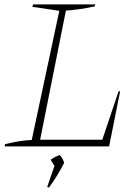

<svg xmlns="http://www.w3.org/2000/svg" viewBox="-20 -664 632 871"><path d="M518 -250H525L475 0H1L3 -10Q35 -18 65.5 -23Q96 -28 124 -29L249 -615L127 -633L130 -644H412L410 -635Q334 -619 279 -616L162 -30H444ZM194 184 227 89 210 61Q225 49 251 39Q265 54 271 75Q238 139 202 187Z"/></svg>

Font: Piazzolla Thin
Style: Italic
Weight: 100
Italic angle: -11.3°
Designer: Juan Pablo del Peral
Foundry: Huerta Tipografica
Version: Version 1.330